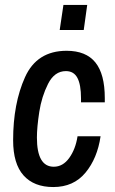

<svg xmlns="http://www.w3.org/2000/svg" viewBox="-20 -743 465 775"><path d="M33 -177Q33 -325 81 -431.5Q129 -538 249 -538Q327 -538 365 -491Q403 -444 403 -347V-330H307V-346Q307 -401 292.5 -428.5Q278 -456 246 -456Q200 -456 174 -404.5Q148 -353 138.5 -291Q129 -229 129 -188Q129 -70 197 -70Q234 -70 259.5 -105.5Q285 -141 293 -193H386Q373 -104 325 -46Q277 12 195 12Q117 12 75 -35Q33 -82 33 -177ZM236 -723H332L318 -622H221Z"/></svg>

Font: Archivo Narrow Medium
Style: Italic
Weight: 500
Italic angle: -8°
Designer: Hector Gatti
Foundry: Omnibus-Type
Version: Version 2.001